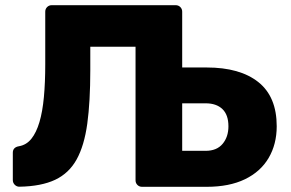

<svg xmlns="http://www.w3.org/2000/svg" viewBox="-20 -720 1120 740"><path d="M55.5 -0.4Q44.9 0 37.1 -7.6Q29.4 -15.2 29.4 -25.9V-131.4Q29.4 -152.6 53.7 -156.5Q82 -161.5 101 -185.2Q120 -208.9 132 -249.3Q144 -289.7 149.2 -346.2Q154.4 -402.7 154.4 -472V-674.9Q154.4 -685.5 161.6 -692.8Q168.9 -700 179.5 -700H657.1Q667.7 -700 675 -692.8Q682.2 -685.5 682.2 -674.9V-459.9H776.5Q905 -459.9 975.7 -403.6Q1046.5 -347.2 1046.5 -233.4Q1046.5 -164.2 1015.4 -111.3Q984.4 -58.4 924.1 -29.2Q863.9 0 776.5 0H527.5Q516.9 0 509.6 -7.2Q502.4 -14.5 502.4 -25.1V-540H328V-449Q328 -328.4 316.4 -243.4Q304.7 -158.5 275.3 -105.4Q245.9 -52.3 192.6 -27.1Q139.2 -1.9 55.5 -0.4ZM682.2 -138.7H772.7Q815.5 -138.7 837.9 -165.5Q860.4 -192.2 860.4 -233.2Q860.4 -277.5 837.2 -299.6Q814 -321.8 772.7 -321.8H682.2Z"/></svg>

Font: Rubik Light
Style: Regular
Weight: 300
Designer: Hubert and Fischer
Foundry: Hubert and Fischer
Version: Version 2.300;gftools[0.9.30]